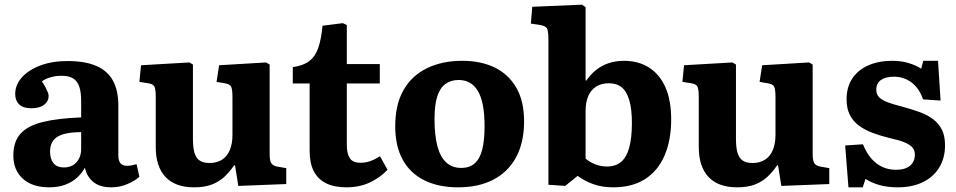

<svg xmlns="http://www.w3.org/2000/svg" viewBox="-20 -787 4089 821"><path d="M190 14Q118 14 77.5 -23Q37 -60 37 -122Q37 -181 67.5 -215Q98 -249 161.5 -265Q225 -281 327 -285V-356Q327 -393 319 -416.5Q311 -440 293 -451.5Q275 -463 242 -463Q219 -463 196 -456.5Q173 -450 159 -439Q170 -423 176 -411Q182 -399 185 -391Q188 -383 188 -376Q188 -354 168.5 -339Q149 -324 114 -324Q79 -324 62 -340.5Q45 -357 45 -385Q45 -424 73.5 -456Q102 -488 152.5 -507Q203 -526 269 -526Q343 -526 391 -505.5Q439 -485 462.5 -443Q486 -401 486 -335V-123Q486 -100 495 -89Q504 -78 524 -78Q534 -78 544 -80Q554 -82 564 -85L576 -31Q556 -13 523.5 0.5Q491 14 456 14Q407 14 379 -9Q351 -32 343 -70Q330 -46 309 -27Q288 -8 258.5 3Q229 14 190 14ZM253 -71Q275 -71 291.5 -80.5Q308 -90 317.5 -108Q327 -126 327 -149V-222Q282 -222 252 -213.5Q222 -205 208 -186.5Q194 -168 194 -139Q194 -108 208.5 -89.5Q223 -71 253 -71Z M810 14Q729 14 687.5 -30.5Q646 -75 646 -158V-370Q646 -402 641 -415Q636 -428 613 -431L576 -437L583 -508L790 -520L805 -511V-194Q805 -155 812 -132.5Q819 -110 834.5 -100Q850 -90 876 -90Q907 -90 929 -104Q951 -118 962.5 -145Q974 -172 974 -210V-371Q974 -406 968 -417Q962 -428 940 -431L906 -437L917 -508L1118 -520L1133 -511V-129Q1133 -101 1139.5 -90Q1146 -79 1164 -75L1204 -68V0L999 8L985 -80H981Q962 -52 939.5 -31Q917 -10 886 2Q855 14 810 14Z M1461 14Q1410 14 1375 -3Q1340 -20 1322 -54.5Q1304 -89 1304 -141V-430H1232V-500Q1276 -506 1302 -525.5Q1328 -545 1341 -582.5Q1354 -620 1359 -677L1446 -688L1463 -680V-513H1604V-430H1463V-167Q1463 -131 1475.5 -111Q1488 -91 1522 -91Q1544 -91 1564.5 -98.5Q1585 -106 1605 -119L1637 -61Q1606 -28 1562 -7Q1518 14 1461 14Z M1939 14Q1854 14 1793.5 -16.5Q1733 -47 1701.5 -105Q1670 -163 1670 -247Q1670 -340 1705.5 -402Q1741 -464 1806 -495.5Q1871 -527 1957 -527Q2036 -527 2095 -498.5Q2154 -470 2187.5 -412.5Q2221 -355 2221 -268Q2221 -178 2187 -115Q2153 -52 2090 -19Q2027 14 1939 14ZM1952 -69Q1988 -69 2010 -88.5Q2032 -108 2042 -147.5Q2052 -187 2052 -247Q2052 -301 2044.5 -338.5Q2037 -376 2022.5 -399.5Q2008 -423 1987.5 -434Q1967 -445 1941 -445Q1909 -445 1885.5 -428.5Q1862 -412 1850 -375.5Q1838 -339 1838 -278Q1838 -208 1850.5 -161.5Q1863 -115 1888.5 -92Q1914 -69 1952 -69Z M2397 8 2325 3V-620Q2325 -653 2319 -665Q2313 -677 2285 -681L2250 -686L2256 -758L2469 -767L2484 -756V-445L2486 -441Q2505 -469 2529 -488Q2553 -507 2583 -517Q2613 -527 2648 -527Q2710 -527 2755.5 -498Q2801 -469 2825.5 -413.5Q2850 -358 2850 -277Q2850 -187 2821.5 -121.5Q2793 -56 2738 -21Q2683 14 2602 14Q2556 14 2518.5 1Q2481 -12 2450 -35ZM2576 -75Q2612 -75 2635.5 -94.5Q2659 -114 2670.5 -155.5Q2682 -197 2682 -261Q2682 -320 2671 -358Q2660 -396 2638.5 -413.5Q2617 -431 2584 -431Q2552 -431 2529.5 -417Q2507 -403 2495.5 -376.5Q2484 -350 2484 -311V-109Q2501 -94 2525 -84.5Q2549 -75 2576 -75Z M3132 14Q3051 14 3009.5 -30.5Q2968 -75 2968 -158V-370Q2968 -402 2963 -415Q2958 -428 2935 -431L2898 -437L2905 -508L3112 -520L3127 -511V-194Q3127 -155 3134 -132.5Q3141 -110 3156.5 -100Q3172 -90 3198 -90Q3229 -90 3251 -104Q3273 -118 3284.5 -145Q3296 -172 3296 -210V-371Q3296 -406 3290 -417Q3284 -428 3262 -431L3228 -437L3239 -508L3440 -520L3455 -511V-129Q3455 -101 3461.5 -90Q3468 -79 3486 -75L3526 -68V0L3321 8L3307 -80H3303Q3284 -52 3261.5 -31Q3239 -10 3208 2Q3177 14 3132 14Z M3608 14 3594 -165 3670 -170Q3685 -133 3706 -109Q3727 -85 3753.5 -73Q3780 -61 3811 -61Q3851 -61 3871.5 -78.5Q3892 -96 3892 -126Q3892 -145 3880.5 -157.5Q3869 -170 3844.5 -179.5Q3820 -189 3779 -198Q3743 -207 3711 -219Q3679 -231 3654 -249Q3629 -267 3614.5 -294.5Q3600 -322 3600 -362Q3600 -415 3624.5 -451.5Q3649 -488 3693 -507.5Q3737 -527 3795 -527Q3834 -527 3866.5 -517Q3899 -507 3919 -493L3928 -527H3991L4002 -357L3927 -362Q3910 -411 3877 -435Q3844 -459 3803 -459Q3767 -459 3747 -445Q3727 -431 3727 -403Q3727 -385 3738 -372.5Q3749 -360 3773.5 -350.5Q3798 -341 3838 -331Q3879 -320 3913 -307.5Q3947 -295 3971 -276.5Q3995 -258 4008 -231.5Q4021 -205 4021 -166Q4021 -110 3995.5 -69.5Q3970 -29 3925 -7.5Q3880 14 3819 14Q3774 14 3739.5 4Q3705 -6 3681 -22L3669 14Z"/></svg>

Font: Literata 18pt
Style: Bold
Weight: 700
Designer: Latin by Veronika Burian and Jose Scaglione. Greek by Irene Vlachou. Cyrillic by Vera Evstafieva.
Foundry: TypeTogether
Version: Version 3.103;gftools[0.9.29]